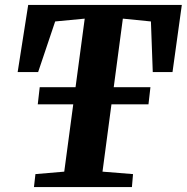

<svg xmlns="http://www.w3.org/2000/svg" viewBox="-20 -763 762 783"><path d="M118.5 0 124.5 -53 242 -63 325.5 -687 205 -675.5 135.5 -469H52L95 -743H721.5L683.5 -469H603L595.5 -675.5L481 -687L398 -63L522.5 -53L518 0ZM134 -337.5 142 -407.5H593.5L585.5 -337.5Z"/></svg>

Font: Merriweather ExtraBold
Style: Italic
Weight: 800
Italic angle: -7.8°
Version: Version 2.101